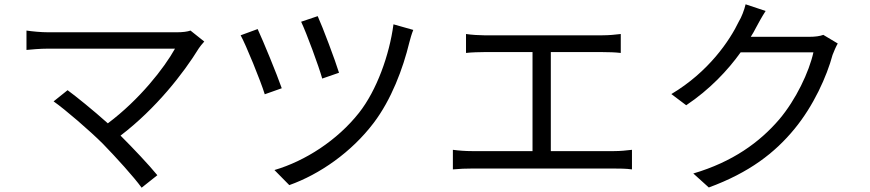

<svg xmlns="http://www.w3.org/2000/svg" viewBox="-20 -827 4040 892"><path d="M865 -685C851 -680 829 -677 801 -677H205C170 -677 131 -681 103 -685V-595C123 -597 166 -601 205 -601H793C743 -511 628 -364 481 -254C413 -315 331 -381 294 -408L229 -356C282 -319 398 -219 458 -159C521 -94 601 -6 638 45L711 -13C671 -62 600 -137 540 -197C705 -323 832 -486 904 -603C910 -612 919 -623 929 -634Z M1456 -752 1379 -726C1404 -674 1461 -519 1477 -462L1555 -489C1538 -545 1478 -704 1456 -752ZM1808 -714C1789 -571 1730 -407 1648 -303C1547 -175 1398 -79 1255 -37L1324 33C1465 -17 1613 -120 1716 -256C1798 -364 1852 -507 1882 -631C1886 -647 1893 -671 1900 -688L1808 -714ZM1177 -692 1098 -663C1122 -620 1191 -451 1210 -389L1289 -417C1266 -483 1203 -636 1177 -692Z M2539 -125V-585H2779C2807 -585 2839 -584 2864 -581V-669C2840 -666 2809 -663 2779 -663H2229C2209 -663 2171 -665 2145 -669V-581C2170 -584 2210 -585 2229 -585H2454V-125H2172C2145 -125 2114 -127 2084 -131V-40C2115 -43 2145 -44 2172 -44H2833C2853 -44 2889 -44 2916 -40V-131C2890 -128 2863 -125 2833 -125Z M3805 -665C3789 -659 3767 -656 3740 -656H3468C3477 -670 3485 -684 3492 -698C3502 -717 3520 -750 3537 -776L3444 -807C3438 -781 3424 -745 3413 -728C3370 -638 3272 -493 3099 -390L3168 -338C3277 -411 3361 -500 3421 -584H3759C3739 -493 3678 -364 3600 -272C3509 -166 3384 -75 3201 -21L3273 44C3461 -25 3580 -117 3671 -228C3760 -336 3821 -472 3848 -572C3854 -588 3864 -611 3872 -625Z"/></svg>

Font: Noto Sans CJK JP Regular
Style: Regular
Weight: 400
Designer: Ryoko NISHIZUKA (kana & ideographs); Paul D. Hunt (Latin, Greek & Cyrillic); Wenlong ZHANG (bopomofo); Sandoll Communica
Foundry: Adobe Systems Incorporated
Version: Version 1.001;PS 1.001;hotconv 1.0.78;makeotf.lib2.5.61930